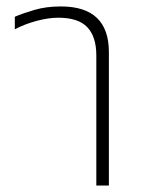

<svg xmlns="http://www.w3.org/2000/svg" viewBox="-20 -576 448 596"><path d="M279 0V-404Q279 -462 251 -491.5Q223 -521 161 -521Q130 -521 93 -511Q56 -501 26 -485V-524Q49 -534 86 -545Q123 -556 169 -556Q318 -556 318 -414V0Z"/></svg>

Font: Noto Sans Thai ExtraLight
Style: Regular
Weight: 200
Designer: Monotype Design Team
Foundry: Monotype Imaging Inc.
Version: Version 2.001; ttfautohint (v1.8.4.7-5d5b)